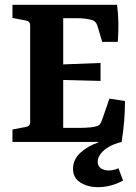

<svg xmlns="http://www.w3.org/2000/svg" viewBox="-20 -593 568 802"><path d="M32 0V-52L89 -63Q106 -66 106 -83V-486Q106 -504 89 -507L32 -518V-573H469Q474 -535 474.5 -496.5Q475 -458 472 -418H407L387 -485Q381 -504 366 -509Q356 -512 339.5 -514.5Q323 -517 305 -517H244V-324L400 -330V-255L244 -259V-59H321Q339 -59 358 -61Q377 -63 387 -67Q395 -70 398.5 -75.5Q402 -81 406 -91L437 -181L502 -171Q502 -127 498.5 -85.5Q495 -44 488 0ZM388 189Q344 188 314.5 168.5Q285 149 285 112Q285 73 316.5 44.5Q348 16 391 2V-5L488 0Q458 7 435.5 20Q413 33 400.5 49.5Q388 66 388 82Q388 101 401.5 110Q415 119 435 119Q445 119 455 116.5Q465 114 475 110L494 161Q472 174 443.5 181.5Q415 189 388 189Z"/></svg>

Font: Yrsa
Style: Regular
Weight: 400
Designer: Anna Giedrys (Yrsa+Rasa design), David Brezina (Yrsa art-direction, Rasa art-direction, design)
Foundry: Rosetta Type Foundry
Version: Version 2.004